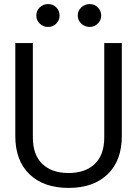

<svg xmlns="http://www.w3.org/2000/svg" viewBox="-20 -911 672 941"><path d="M55 0ZM55 -244V-700H141V-238Q141 -152 187.5 -107.5Q234 -63 316 -63Q398 -63 444.5 -107.5Q491 -152 491 -238V-700H577V-244Q577 -124 507.5 -57Q438 10 316 10Q194 10 124.5 -57Q55 -124 55 -244ZM158 -835Q158 -858 174.5 -874.5Q191 -891 216 -891Q240 -891 256 -874.5Q272 -858 272 -835Q272 -812 256 -795.5Q240 -779 216 -779Q191 -779 174.5 -795.5Q158 -812 158 -835ZM361 -835Q361 -858 378 -874.5Q395 -891 420 -891Q443 -891 459.5 -874.5Q476 -858 476 -835Q476 -812 459.5 -795.5Q443 -779 420 -779Q395 -779 378 -795.5Q361 -812 361 -835Z"/></svg>

Font: Niramit
Style: Regular
Weight: 400
Version: Version 1.000; ttfautohint (v1.6)